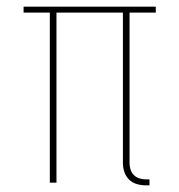

<svg xmlns="http://www.w3.org/2000/svg" viewBox="-20 -550 540 578"><path d="M419 8Q405 8 391.5 4Q378 0 368.5 -9.5Q359 -19 354.5 -32Q350 -45 350 -59V-512H150V0H130V-512H51V-530H449V-512H370V-59Q370 -49 373 -39.5Q376 -30 383 -23Q390 -16 399.5 -13Q409 -10 419 -10H430V8Z"/></svg>

Font: Iosevka Slab Thin
Style: Regular
Weight: 100
Monospace: yes
Designer: Belleve Invis
Foundry: Belleve Invis
Version: Version 11.1.0; ttfautohint (v1.8.3)